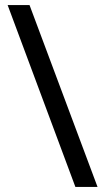

<svg xmlns="http://www.w3.org/2000/svg" viewBox="-20 -734 412 754"><path d="M96 -714 363 0H276L10 -714Z"/></svg>

Font: lhindi25
Style: Book
Weight: 400
Designer: Jelle Bosma - Monotype Design Team
Foundry: Monotype Imaging Inc.
Version: Version 2.003